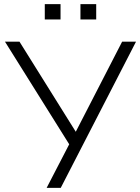

<svg xmlns="http://www.w3.org/2000/svg" viewBox="-20 -906 676 926"><path d="M205 0 322 -226V-197L4 -705H74L352 -260H340L569 -705H636L273 0ZM368 -812V-886H444V-812ZM196 -812V-886H272V-812Z"/></svg>

Font: Nunito Sans 11pt Light
Style: Regular
Weight: 300
Version: Version 3.101;gftools[0.9.27]